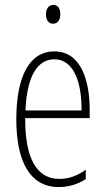

<svg xmlns="http://www.w3.org/2000/svg" viewBox="-20 -747 429 777"><path d="M196 -727C174 -727 166 -708 166 -688C166 -667 176 -651 195 -651C213 -651 224 -666 224 -689C224 -709 217 -727 196 -727ZM200 -539C96 -539 46 -432 46 -264C46 -97 99 10 218 10C261 10 297 -3 327 -22V-60C291 -34 256 -23 220 -23C127 -23 81 -109 82 -269H343V-302C343 -425 306 -539 200 -539ZM200 -507C279 -507 311 -413 310 -300H83C89 -440 132 -507 200 -507Z"/></svg>

Font: Noto Sans Bengali ExtraCondensed ExtraLight
Style: Regular
Weight: 200
Width: 2
Designer: Joana Ranito - Universal Thirst; Jelle Bosma - Monotype Design Team
Foundry: Universal Thirst ehf.
Version: Version 3.000